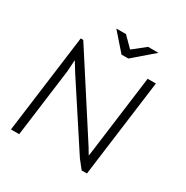

<svg xmlns="http://www.w3.org/2000/svg" viewBox="-191 -1013 1135 1172"><g transform="rotate(30 376.5 -427.0)"><path d="M136 -694H154L509 -144L536 -99L543 -149L613 -685H671L581 1H544L498 -57L213 -493L171 -561L166 -482L103 0H45ZM362 -855 431 -786 518 -855H591L449 -733H401L294 -855Z"/></g></svg>

Font: Bellota Text
Style: Italic
Weight: 400
Italic angle: -7.5°
Designer: Kemie Guaida
Foundry: Kemie Guaida
Version: Version 4.001